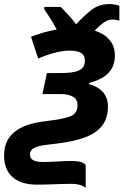

<svg xmlns="http://www.w3.org/2000/svg" viewBox="-65 -694 609 941"><path d="M355 115C346 102 326 95 282 95C239 95 192 100 147 100C107 100 82 91 82 63C82 31 115 21 178 14C341 -4 464 -35 464 -172C464 -233 426 -267 371 -282V-287C443 -306 498 -342 498 -421C498 -489 456 -525 399 -544C439 -585 462 -598 485 -598C500 -598 509 -596 520 -593V-666C506 -671 489 -674 470 -674C436 -674 407 -664 383 -645C358 -626 333 -602 308 -575C285 -606 264 -628 233 -660H152V-648C179 -609 198 -578 213 -549C168 -542 127 -529 87 -514L122 -407C175 -430 232 -446 276 -446C332 -446 351 -427 351 -398C351 -347 309 -336 229 -336H165L143 -233H229C286 -233 315 -215 315 -179C315 -152 303 -133 280 -124C256 -115 218 -107 165 -101C20 -85 -45 -30 -45 69C-45 157 9 211 116 211C177 211 228 207 284 207C319 207 344 216 355 227Z"/></svg>

Font: BC Sans
Style: Bold Italic
Weight: 700
Italic angle: -12°
Designer: Monotype Design Team
Province of B.C.
Foundry: Monotype Imaging Inc.
Version: Version 2.000;GOOG;noto-source:20170915:90ef993387c0